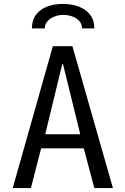

<svg xmlns="http://www.w3.org/2000/svg" viewBox="-20 -961 640 981"><path d="M250 -725H350L557 0H462L408 -203H190L138 0H45ZM390 -275 302 -633H298L211 -275ZM462 -816H399Q399 -838.5 384.5 -854.2Q370 -870 348 -877.5Q326 -885 303 -885Q282 -885 260.2 -877.2Q238.5 -869.5 223.8 -853.8Q209 -838 209 -816H143Q143 -857.5 163.8 -885.5Q184.5 -913.5 220.2 -927.2Q256 -941 301 -941Q346 -941 382.5 -927.2Q419 -913.5 440.5 -885.5Q462 -857.5 462 -816Z"/></svg>

Font: JuliaMono
Style: Regular
Weight: 400
Monospace: yes
Designer: cormullion
Foundry: corm
Version: Version 0.055; ttfautohint (v1.8.4)